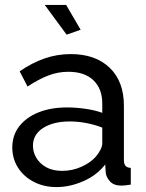

<svg xmlns="http://www.w3.org/2000/svg" viewBox="-20 -751 594 781"><path d="M30 -151Q30 -201 58.5 -237.5Q87 -274 137 -294Q187 -314 253 -314Q288 -314 327 -308.5Q366 -303 396 -292V-330Q396 -390 360 -424.5Q324 -459 258 -459Q215 -459 175.5 -443.5Q136 -428 92 -399L60 -461Q111 -496 162 -513.5Q213 -531 268 -531Q368 -531 426 -475.5Q484 -420 484 -321V-100Q484 -84 490.5 -76.5Q497 -69 512 -68V0Q499 2 489.5 3Q480 4 474 4Q443 4 427.5 -13Q412 -30 410 -49L408 -82Q374 -38 319 -14Q264 10 210 10Q158 10 117 -11.5Q76 -33 53 -69.5Q30 -106 30 -151ZM370 -114Q382 -128 389 -142.5Q396 -157 396 -167V-232Q365 -244 331 -250.5Q297 -257 264 -257Q197 -257 155.5 -230.5Q114 -204 114 -158Q114 -133 127.5 -109.5Q141 -86 167.5 -71Q194 -56 233 -56Q274 -56 311 -72.5Q348 -89 370 -114ZM162 -731H249L308 -630L251 -610Z"/></svg>

Font: Raleway Thin Medium
Style: Regular
Weight: 500
Version: Version 4.026